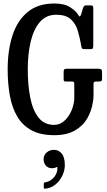

<svg xmlns="http://www.w3.org/2000/svg" viewBox="-20 -782 626 1127"><path d="M373.5 -378.5H554.5Q569.5 -378.5 574.2 -375Q579 -371.5 579 -355V-320.5Q579 -309.5 575.5 -306.5Q572 -303.5 560 -303.5H546Q534.5 -303.5 531.8 -300Q529 -296.5 529 -285V-222Q529 -208.5 528 -201Q527 -193.5 525 -182Q517.5 -131 492.2 -87Q467 -43 419.2 -15.8Q371.5 11.5 298.5 11.5Q218.5 11.5 165.5 -17Q112.5 -45.5 81.8 -97.2Q51 -149 38 -219.8Q25 -290.5 25 -375Q25 -486.5 53.2 -573.8Q81.5 -661 142 -711.2Q202.5 -761.5 299.5 -761.5Q358 -761.5 393 -738.8Q428 -716 440.5 -692.5Q449 -675.5 457 -700L467 -734Q469.5 -741 473 -745.8Q476.5 -750.5 483.5 -750.5H513Q527.5 -750.5 527.5 -737V-516.5Q527.5 -507.5 525.5 -500.5Q523.5 -493.5 514 -493.5H479.5Q465 -493.5 461.8 -497.5Q458.5 -501.5 457 -512.5Q449 -560 436.5 -601.8Q424 -643.5 395 -669.5Q366 -695.5 310 -695.5Q251 -695.5 214.2 -653Q177.5 -610.5 160.2 -538Q143 -465.5 143 -375Q143 -284.5 157.2 -210.8Q171.5 -137 205.2 -93Q239 -49 298 -49Q327.5 -49 351.2 -67.5Q375 -86 390.8 -114.8Q406.5 -143.5 412.5 -175Q414 -182.5 415 -188.5Q416 -194.5 416 -205V-286.5Q416 -298.5 413.2 -301Q410.5 -303.5 399.5 -303.5H370Q357 -303.5 355.2 -307Q353.5 -310.5 353.5 -323.5V-358.5Q353.5 -371.5 357.2 -375Q361 -378.5 373.5 -378.5ZM236 152Q236 128.5 253.8 113Q271.5 97.5 297 97.5Q324 97.5 342.2 119.2Q360.5 141 360.5 188Q360.5 218.5 346 249Q331.5 279.5 305.8 300.8Q280 322 246.5 325.5Q241.5 326 239.2 325Q237 324 237 318.5V296.5Q237 289 247 287.5Q275.5 283.5 296.8 258.8Q318 234 317 201.5Q316.5 195.5 308.5 200.5Q300.5 205.5 285.5 205.5Q262.5 205.5 249.2 190.2Q236 175 236 152Z"/></svg>

Font: Besley* Condensed Medium
Style: Regular
Weight: 500
Width: 3
Designer: Owen Earl
Foundry: indestructible type*
Version: Version 3.000; ttfautohint (v1.8.3)